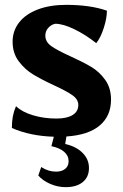

<svg xmlns="http://www.w3.org/2000/svg" viewBox="-20 -553 507 792"><path d="M254 10 249 41Q294 51 320.5 77.5Q347 104 347 140Q347 177 321.5 198Q296 219 251 219Q218 219 187 205.5Q156 192 138 171L150 136Q179 155 211 155Q235 155 249 143.5Q263 132 263 112Q263 89 244.5 73Q226 57 192 50L202 11Q104 8 29 -25Q29 -52 33 -73Q37 -94 46 -115Q71 -91 116 -77.5Q161 -64 213 -64Q256 -64 279.5 -78.5Q303 -93 303 -120Q303 -143 279 -160Q255 -177 203 -201Q151 -225 116.5 -246Q82 -267 57 -300.5Q32 -334 32 -381Q32 -426 59 -460.5Q86 -495 136 -514Q186 -533 253 -533Q352 -533 421 -509Q421 -478 408 -437.5Q395 -397 377 -375Q333 -410 286.5 -432.5Q240 -455 208 -455Q192 -452 179.5 -438.5Q167 -425 167 -406Q167 -380 192 -362.5Q217 -345 270 -321Q323 -297 356.5 -277Q390 -257 414 -223.5Q438 -190 438 -142Q438 -75 391.5 -35.5Q345 4 254 10Z"/></svg>

Font: Mirza
Style: Bold
Weight: 700
Designer: Arabic design by Kourosh Beigpour, Latin design by Eduardo Tunni, engineering by Lasse Fister
Version: Version 1.0010g